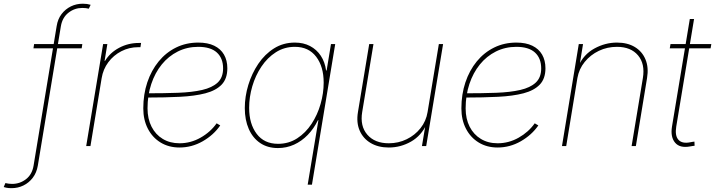

<svg xmlns="http://www.w3.org/2000/svg" viewBox="-132 -772 3781 1015"><path d="M303.2 -539.1 299.8 -516.6H44.9L48.3 -539.1ZM-70.3 222.7Q-78.6 222.7 -85.7 222.2Q-92.8 221.7 -99.4 220.2Q-106 218.8 -112.3 216.8L-103.5 195.8Q-94.7 197.8 -86.4 199Q-78.1 200.2 -67.9 200.2Q-26.9 200.2 5.4 175.3Q37.6 150.4 45.4 104L167.5 -633.8Q173.3 -671.4 193.6 -697.8Q213.9 -724.1 242.9 -738.3Q272 -752.4 305.7 -752.4Q317.9 -752.4 327.9 -751Q337.9 -749.5 347.2 -746.6L337.4 -726.1Q329.1 -728 321.8 -729Q314.5 -730 302.7 -730Q262.2 -730 230 -704.8Q197.8 -679.7 189.9 -633.8L67.9 104Q61.5 141.1 41.3 167.7Q21 194.3 -8.1 208.5Q-37.1 222.7 -70.3 222.7Z M323.7 0 413.1 -539.1H435.5L420.9 -450.2H423.3Q449.7 -493.7 497.8 -519.3Q545.9 -544.9 602.1 -544.9Q606.4 -544.9 607.9 -544.9Q609.4 -544.9 613.8 -544.9L610.4 -522.5Q607.9 -522.5 605.5 -522.5Q603 -522.5 598.6 -522.5Q550.8 -522.5 509.5 -501.2Q468.3 -480 440.7 -443.1Q413.1 -406.2 405.3 -358.4L346.2 0Z M816.9 7.8Q760.3 7.8 717 -18.6Q673.8 -44.9 649.7 -91.6Q625.5 -138.2 625.5 -199.2Q625.5 -273.4 646.7 -336.7Q668 -399.9 706.8 -447.3Q745.6 -494.6 798.8 -520.8Q852.1 -546.9 916 -546.9Q966.3 -546.9 1000.5 -530.3Q1034.7 -513.7 1052.2 -483.2Q1069.8 -452.6 1069.8 -411.1Q1069.8 -356 1039.8 -324.7Q1009.8 -293.5 953.9 -278.8Q897.9 -264.2 819.3 -260.3Q740.7 -256.3 644 -256.3V-278.8Q734.9 -278.8 809.1 -281.5Q883.3 -284.2 936.5 -296.4Q989.7 -308.6 1018.6 -335.4Q1047.4 -362.3 1047.4 -410.2Q1047.4 -464.4 1014.4 -494.4Q981.4 -524.4 916 -524.4Q857.4 -524.4 808.1 -499.8Q758.8 -475.1 723.1 -431.2Q687.5 -387.2 667.7 -327.9Q647.9 -268.6 647.9 -199.2Q647.9 -143.6 669.2 -102.1Q690.4 -60.5 728.5 -37.6Q766.6 -14.6 816.9 -14.6Q876 -14.6 928.2 -44.2Q980.5 -73.7 1013.2 -120.1L1032.2 -108.9Q997.1 -58.1 939.5 -25.1Q881.8 7.8 816.9 7.8Z M1517.1 204.1H1494.6L1551.3 -136.7H1548.8Q1527.3 -92.3 1494.9 -58.8Q1462.4 -25.4 1422.4 -7.3Q1382.3 10.7 1337.4 10.7Q1282.7 10.7 1243.4 -15.9Q1204.1 -42.5 1183.1 -90.3Q1162.1 -138.2 1162.1 -200.7Q1162.1 -261.7 1180.7 -322.8Q1199.2 -383.8 1233.6 -434.8Q1268.1 -485.8 1316.9 -516.4Q1365.7 -546.9 1426.8 -546.9Q1472.2 -546.9 1507.1 -528.6Q1542 -510.3 1564 -477.1Q1585.9 -443.8 1591.8 -399.4H1594.7L1617.7 -539.1H1640.1ZM1337.9 -11.7Q1394.5 -11.7 1439.2 -40.8Q1483.9 -69.8 1515.1 -117.4Q1546.4 -165 1562.7 -222.2Q1579.1 -279.3 1579.1 -335.4Q1579.1 -419.9 1539.3 -472.2Q1499.5 -524.4 1426.8 -524.4Q1371.1 -524.4 1326.4 -495.8Q1281.7 -467.3 1250 -419.9Q1218.3 -372.6 1201.7 -315.7Q1185.1 -258.8 1185.1 -201.7Q1185.1 -117.2 1224.9 -64.5Q1264.6 -11.7 1337.9 -11.7Z M1923.3 7.8Q1867.7 7.8 1827.6 -15.9Q1787.6 -39.6 1769.3 -81.8Q1751 -124 1760.3 -179.7L1819.8 -539.1H1842.3L1782.7 -179.7Q1770.5 -105.5 1809.8 -60.1Q1849.1 -14.6 1923.3 -14.6Q1974.1 -14.6 2017.8 -35.9Q2061.5 -57.1 2091.1 -94.5Q2120.6 -131.8 2128.4 -179.7L2188 -539.1H2210.4L2121.1 0H2098.6L2118.2 -117.2H2124Q2095.7 -54.7 2040.8 -23.4Q1985.8 7.8 1923.3 7.8Z M2498.5 7.8Q2441.9 7.8 2398.7 -18.6Q2355.5 -44.9 2331.3 -91.6Q2307.1 -138.2 2307.1 -199.2Q2307.1 -273.4 2328.4 -336.7Q2349.6 -399.9 2388.4 -447.3Q2427.2 -494.6 2480.5 -520.8Q2533.7 -546.9 2597.7 -546.9Q2647.9 -546.9 2682.1 -530.3Q2716.3 -513.7 2733.9 -483.2Q2751.5 -452.6 2751.5 -411.1Q2751.5 -356 2721.4 -324.7Q2691.4 -293.5 2635.5 -278.8Q2579.6 -264.2 2501 -260.3Q2422.4 -256.3 2325.7 -256.3V-278.8Q2416.5 -278.8 2490.7 -281.5Q2564.9 -284.2 2618.2 -296.4Q2671.4 -308.6 2700.2 -335.4Q2729 -362.3 2729 -410.2Q2729 -464.4 2696 -494.4Q2663.1 -524.4 2597.7 -524.4Q2539.1 -524.4 2489.7 -499.8Q2440.4 -475.1 2404.8 -431.2Q2369.1 -387.2 2349.4 -327.9Q2329.6 -268.6 2329.6 -199.2Q2329.6 -143.6 2350.8 -102.1Q2372.1 -60.5 2410.2 -37.6Q2448.2 -14.6 2498.5 -14.6Q2557.6 -14.6 2609.9 -44.2Q2662.1 -73.7 2694.8 -120.1L2713.9 -108.9Q2678.7 -58.1 2621.1 -25.1Q2563.5 7.8 2498.5 7.8Z M2920.4 -359.4 2861.3 0H2838.9L2927.7 -539.1H2950.2L2931.2 -421.9H2925.3Q2953.1 -484.4 3010.3 -515.6Q3067.4 -546.9 3129.4 -546.9Q3185.5 -546.9 3224.4 -523.2Q3263.2 -499.5 3280.5 -457.5Q3297.9 -415.5 3288.6 -359.4L3229.5 0H3207L3266.6 -359.9Q3278.8 -434.1 3241 -479.2Q3203.1 -524.4 3129.4 -524.4Q3078.1 -524.4 3033.7 -503.2Q2989.3 -481.9 2959 -444.6Q2928.7 -407.2 2920.4 -359.4Z M3628.4 -539.1 3624.5 -516.6H3408.7L3412.6 -539.1ZM3514.6 -671.4H3537.1L3442.9 -102.5Q3435.1 -54.7 3454.6 -33Q3474.1 -11.2 3517.6 -20Q3522.5 -21 3528.3 -22Q3534.2 -22.9 3539.1 -23.4L3540 -1.5Q3534.2 -1 3528.3 0Q3522.5 1 3516.6 2Q3461.9 12.2 3436.8 -17.8Q3411.6 -47.9 3420.4 -102.5Z"/></svg>

Font: Inter 18pt Thin
Style: Italic
Weight: 250
Italic angle: -9.3988°
Version: Version 4.001;git-66647c0bb